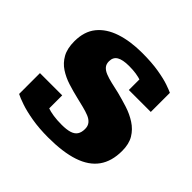

<svg xmlns="http://www.w3.org/2000/svg" viewBox="-145 -701 860 860"><g transform="rotate(45 285.0 -271.0)"><path d="M355 -132Q355 -151 345 -163Q335 -175 317.5 -182Q300 -189 278 -194.5Q256 -200 231 -206Q197 -214 164 -224.5Q131 -235 103.5 -253Q76 -271 59.5 -300.5Q43 -330 43 -376Q43 -438 74.5 -477Q106 -516 163 -535Q220 -554 295 -554Q356 -554 400.5 -546.5Q445 -539 472 -529.5Q499 -520 509 -515V-394H370V-488Q386 -490 394.5 -486Q403 -482 405.5 -475Q408 -468 406.5 -460.5Q405 -453 403 -446Q391 -454 375 -459.5Q359 -465 339.5 -468Q320 -471 295 -471Q255 -471 235.5 -459.5Q216 -448 216 -422Q216 -404 225.5 -393Q235 -382 252.5 -375Q270 -368 293.5 -362.5Q317 -357 344 -351Q379 -342 413.5 -331Q448 -320 477.5 -301Q507 -282 524.5 -253Q542 -224 542 -180Q542 -114 511.5 -71.5Q481 -29 419.5 -8.5Q358 12 265 12Q207 12 160.5 4Q114 -4 82 -15Q50 -26 35 -34V-166H176V-42Q156 -48 145 -58.5Q134 -69 130 -79Q126 -89 129.5 -95Q133 -101 142 -99Q155 -91 173 -84.5Q191 -78 214.5 -74.5Q238 -71 267 -71Q298 -71 317.5 -77Q337 -83 346 -96.5Q355 -110 355 -132Z"/></g></svg>

Font: Roboto Serif 20pt ExtraBold
Style: Regular
Weight: 800
Version: Version 1.008